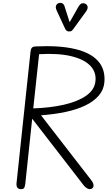

<svg xmlns="http://www.w3.org/2000/svg" viewBox="-20 -1328 754 1348"><path d="M126.5 0Q108.5 0 101.2 -12.2Q94 -24.5 96 -42L194.5 -967Q196.5 -984.5 204 -993Q211.5 -1001.5 231 -1002Q395.5 -1010 505.5 -984.2Q615.5 -958.5 668 -900Q720.5 -841.5 713 -751Q708.5 -698 674 -657.5Q639.5 -617 580.5 -588.2Q521.5 -559.5 442 -542.5Q362.5 -525.5 268 -518.5L619.5 -64.5Q632.5 -48 635.2 -36.8Q638 -25.5 636 -18Q634 -10 626.8 -5Q619.5 0 609.5 0Q601.5 0 590.2 -6.5Q579 -13 567.5 -27L206 -494.5L158 -41.5Q156 -24 151.5 -12Q147 0 126.5 0ZM213.5 -567Q333.5 -571 429.8 -593Q526 -615 584.8 -656Q643.5 -697 650 -757Q657.5 -820 614.8 -865.5Q572 -911 481.5 -933.2Q391 -955.5 254.5 -947.5ZM461 -1107Q456.5 -1107 449.2 -1111.8Q442 -1116.5 438 -1124.5L378.5 -1253Q368 -1276 373.8 -1289Q379.5 -1302 391 -1305.5Q406 -1310.5 417.5 -1304.5Q429 -1298.5 433 -1284L469 -1172L532 -1283Q545 -1304.5 560 -1305.2Q575 -1306 584.5 -1298.5Q596 -1288 595.5 -1275.2Q595 -1262.5 586.5 -1250.5L493.5 -1122.5Q485 -1110 476.8 -1108.5Q468.5 -1107 461 -1107Z"/></svg>

Font: Edu NSW ACT Hand Pre
Style: Regular
Weight: 400
Designer: Tina and Corey Anderson, Eben Sorkin, Mirko Velimirovic
Foundry: Sorkin Type Co.
Version: Version 2.000